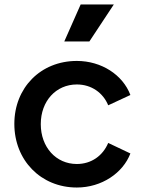

<svg xmlns="http://www.w3.org/2000/svg" viewBox="-20 -825 646 857"><path d="M323 12C434 12 529 -53 562 -140L463 -187C439 -130 388 -93 323 -93C230 -93 162 -168 162 -271C162 -374 230 -448 323 -448C388 -448 440 -411 463 -355L562 -401C528 -491 433 -553 323 -553C161 -553 44 -433 44 -272C44 -110 162 12 323 12ZM267 -640H379L488 -805H340Z"/></svg>

Font: Mluvka SemiBold
Style: Regular
Weight: 600
Designer: Modified by Jiří Krblich, Original typeface by Gumpita Rahayu
Foundry: Gumpita Rahayu & Jiří Krblich
Version: Version 2.000;Glyphs 3.1.1 (3134)